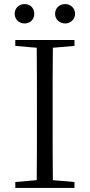

<svg xmlns="http://www.w3.org/2000/svg" viewBox="-20 -921 440 941"><path d="M100 -806C127 -806 148 -825 148 -853C148 -883 127 -901 100 -901C75 -901 52 -883 52 -853C52 -825 75 -806 100 -806ZM300 -806C324 -806 348 -825 348 -853C348 -883 324 -901 300 -901C273 -901 250 -883 250 -853C250 -825 273 -806 300 -806ZM55 -696 160 -687C161 -590 161 -490 161 -390V-335C161 -235 161 -136 160 -38L55 -29V0H345V-29L239 -38C238 -137 238 -235 238 -335V-390C238 -490 238 -590 239 -687L345 -696V-725H55Z"/></svg>

Font: Noto Serif JP Light
Style: Regular
Weight: 300
Designer: Ryoko NISHIZUKA 西塚涼子 (kana & ideographs); Frank Grießhammer (Latin, Greek & Cyrillic); Wenlong ZHANG 张文龙 (bopomofo); San
Foundry: Adobe
Version: Version 2.001;hotconv 1.1.0;makeotfexe 2.6.0